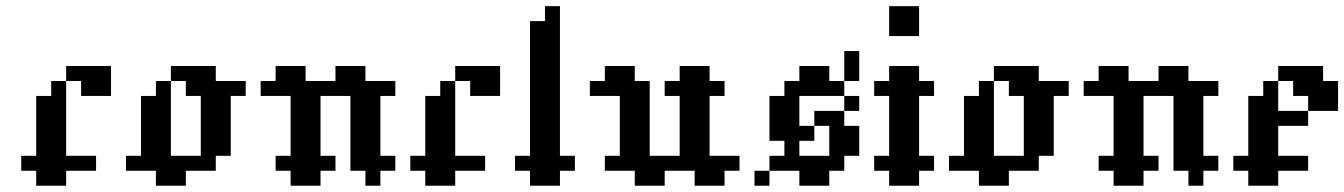

<svg xmlns="http://www.w3.org/2000/svg" viewBox="-20 -591 4278 611"><path d="M95.2 -95.2H142.9V-47.6H95.2ZM47.6 -95.2H95.2V-47.6H47.6ZM142.9 -95.2H190.5V-47.6H142.9ZM95.2 -47.6H142.9V0H95.2ZM142.9 -47.6H190.5V0H142.9ZM95.2 -142.9H142.9V-95.2H95.2ZM142.9 -142.9H190.5V-95.2H142.9ZM142.9 -190.5H190.5V-142.9H142.9ZM142.9 -238.1H190.5V-190.5H142.9ZM95.2 -238.1H142.9V-190.5H95.2ZM95.2 -190.5H142.9V-142.9H95.2ZM142.9 -285.7H190.5V-238.1H142.9ZM285.7 -333.3H333.3V-285.7H285.7ZM238.1 -333.3H285.7V-285.7H238.1ZM190.5 -95.2H238.1V-47.6H190.5ZM190.5 -381H238.1V-333.3H190.5ZM238.1 -381H285.7V-333.3H238.1ZM285.7 -381H333.3V-333.3H285.7ZM142.9 -333.3H190.5V-285.7H142.9ZM95.2 -285.7H142.9V-238.1H95.2ZM238.1 -95.2H285.7V-47.6H238.1Z M381 -95.2H428.6V-47.6H381ZM428.6 -95.2H476.2V-47.6H428.6ZM476.2 -95.2H523.8V-47.6H476.2ZM523.8 -95.2H571.4V-47.6H523.8ZM476.2 -47.6H523.8V0H476.2ZM619 -95.2H666.7V-47.6H619ZM666.7 -142.9H714.3V-95.2H666.7ZM619 -142.9H666.7V-95.2H619ZM619 -190.5H666.7V-142.9H619ZM619 -238.1H666.7V-190.5H619ZM666.7 -238.1H714.3V-190.5H666.7ZM666.7 -190.5H714.3V-142.9H666.7ZM428.6 -142.9H476.2V-95.2H428.6ZM476.2 -142.9H523.8V-95.2H476.2ZM476.2 -190.5H523.8V-142.9H476.2ZM428.6 -190.5H476.2V-142.9H428.6ZM428.6 -238.1H476.2V-190.5H428.6ZM666.7 -285.7H714.3V-238.1H666.7ZM619 -285.7H666.7V-238.1H619ZM476.2 -285.7H523.8V-238.1H476.2ZM428.6 -285.7H476.2V-238.1H428.6ZM714.3 -333.3H761.9V-285.7H714.3ZM666.7 -333.3H714.3V-285.7H666.7ZM619 -333.3H666.7V-285.7H619ZM571.4 -333.3H619V-285.7H571.4ZM523.8 -381H571.4V-333.3H523.8ZM571.4 -381H619V-333.3H571.4ZM619 -381H666.7V-333.3H619ZM476.2 -238.1H523.8V-190.5H476.2ZM476.2 -333.3H523.8V-285.7H476.2ZM523.8 -47.6H571.4V0H523.8ZM571.4 -95.2H619V-47.6H571.4Z M857.1 -95.2H904.8V-47.6H857.1ZM904.8 -95.2H952.4V-47.6H904.8ZM952.4 -95.2H1000V-47.6H952.4ZM1000 -95.2H1047.6V-47.6H1000ZM904.8 -47.6H952.4V0H904.8ZM952.4 -47.6H1000V0H952.4ZM1095.2 -95.2H1142.9V-47.6H1095.2ZM1142.9 -95.2H1190.5V-47.6H1142.9ZM1190.5 -95.2H1238.1V-47.6H1190.5ZM1142.9 -47.6H1190.5V0H1142.9ZM1142.9 -142.9H1190.5V-95.2H1142.9ZM1095.2 -142.9H1142.9V-95.2H1095.2ZM1095.2 -190.5H1142.9V-142.9H1095.2ZM1095.2 -238.1H1142.9V-190.5H1095.2ZM1142.9 -238.1H1190.5V-190.5H1142.9ZM1142.9 -190.5H1190.5V-142.9H1142.9ZM904.8 -142.9H952.4V-95.2H904.8ZM952.4 -142.9H1000V-95.2H952.4ZM952.4 -190.5H1000V-142.9H952.4ZM904.8 -190.5H952.4V-142.9H904.8ZM904.8 -238.1H952.4V-190.5H904.8ZM952.4 -238.1H1000V-190.5H952.4ZM1142.9 -285.7H1190.5V-238.1H1142.9ZM1095.2 -285.7H1142.9V-238.1H1095.2ZM952.4 -285.7H1000V-238.1H952.4ZM904.8 -333.3H952.4V-285.7H904.8ZM904.8 -285.7H952.4V-238.1H904.8ZM1190.5 -333.3H1238.1V-285.7H1190.5ZM1142.9 -333.3H1190.5V-285.7H1142.9ZM1095.2 -333.3H1142.9V-285.7H1095.2ZM952.4 -333.3H1000V-285.7H952.4ZM1000 -333.3H1047.6V-285.7H1000ZM1047.6 -333.3H1095.2V-285.7H1047.6ZM857.1 -333.3H904.8V-285.7H857.1ZM809.5 -333.3H857.1V-285.7H809.5ZM857.1 -381H904.8V-333.3H857.1ZM904.8 -381H952.4V-333.3H904.8ZM1047.6 -381H1095.2V-333.3H1047.6ZM1095.2 -381H1142.9V-333.3H1095.2Z M1333.3 -95.2H1381V-47.6H1333.3ZM1285.7 -95.2H1333.3V-47.6H1285.7ZM1381 -95.2H1428.6V-47.6H1381ZM1333.3 -47.6H1381V0H1333.3ZM1381 -47.6H1428.6V0H1381ZM1333.3 -142.9H1381V-95.2H1333.3ZM1381 -142.9H1428.6V-95.2H1381ZM1381 -190.5H1428.6V-142.9H1381ZM1381 -238.1H1428.6V-190.5H1381ZM1333.3 -238.1H1381V-190.5H1333.3ZM1333.3 -190.5H1381V-142.9H1333.3ZM1381 -285.7H1428.6V-238.1H1381ZM1523.8 -333.3H1571.4V-285.7H1523.8ZM1476.2 -333.3H1523.8V-285.7H1476.2ZM1428.6 -95.2H1476.2V-47.6H1428.6ZM1428.6 -381H1476.2V-333.3H1428.6ZM1476.2 -381H1523.8V-333.3H1476.2ZM1523.8 -381H1571.4V-333.3H1523.8ZM1381 -333.3H1428.6V-285.7H1381ZM1333.3 -285.7H1381V-238.1H1333.3ZM1476.2 -95.2H1523.8V-47.6H1476.2Z M1666.7 -47.6H1714.3V0H1666.7ZM1714.3 -47.6H1761.9V0H1714.3ZM1619 -95.2H1666.7V-47.6H1619ZM1666.7 -95.2H1714.3V-47.6H1666.7ZM1714.3 -95.2H1761.9V-47.6H1714.3ZM1761.9 -95.2H1809.5V-47.6H1761.9ZM1666.7 -142.9H1714.3V-95.2H1666.7ZM1714.3 -142.9H1761.9V-95.2H1714.3ZM1714.3 -190.5H1761.9V-142.9H1714.3ZM1714.3 -238.1H1761.9V-190.5H1714.3ZM1666.7 -238.1H1714.3V-190.5H1666.7ZM1666.7 -285.7H1714.3V-238.1H1666.7ZM1666.7 -333.3H1714.3V-285.7H1666.7ZM1666.7 -190.5H1714.3V-142.9H1666.7ZM1714.3 -285.7H1761.9V-238.1H1714.3ZM1714.3 -333.3H1761.9V-285.7H1714.3ZM1714.3 -381H1761.9V-333.3H1714.3ZM1714.3 -523.8H1761.9V-476.2H1714.3ZM1714.3 -476.2H1761.9V-428.6H1714.3ZM1714.3 -428.6H1761.9V-381H1714.3ZM1666.7 -381H1714.3V-333.3H1666.7ZM1666.7 -428.6H1714.3V-381H1666.7ZM1666.7 -476.2H1714.3V-428.6H1666.7ZM1666.7 -523.8H1714.3V-476.2H1666.7ZM1714.3 -571.4H1761.9V-523.8H1714.3Z M1857.1 -333.3H1904.8V-285.7H1857.1ZM1904.8 -333.3H1952.4V-285.7H1904.8ZM1952.4 -333.3H2000V-285.7H1952.4ZM2000 -333.3H2047.6V-285.7H2000ZM1904.8 -381H1952.4V-333.3H1904.8ZM1952.4 -381H2000V-333.3H1952.4ZM2095.2 -333.3H2142.9V-285.7H2095.2ZM2142.9 -333.3H2190.5V-285.7H2142.9ZM2190.5 -333.3H2238.1V-285.7H2190.5ZM2238.1 -333.3H2285.7V-285.7H2238.1ZM2142.9 -381H2190.5V-333.3H2142.9ZM2190.5 -381H2238.1V-333.3H2190.5ZM2000 -285.7H2047.6V-238.1H2000ZM1952.4 -285.7H2000V-238.1H1952.4ZM1952.4 -238.1H2000V-190.5H1952.4ZM1952.4 -190.5H2000V-142.9H1952.4ZM2000 -190.5H2047.6V-142.9H2000ZM2000 -142.9H2047.6V-95.2H2000ZM2000 -238.1H2047.6V-190.5H2000ZM1952.4 -142.9H2000V-95.2H1952.4ZM2142.9 -285.7H2190.5V-238.1H2142.9ZM2190.5 -285.7H2238.1V-238.1H2190.5ZM2190.5 -238.1H2238.1V-190.5H2190.5ZM2190.5 -190.5H2238.1V-142.9H2190.5ZM2190.5 -142.9H2238.1V-95.2H2190.5ZM2142.9 -190.5H2190.5V-142.9H2142.9ZM2142.9 -238.1H2190.5V-190.5H2142.9ZM2142.9 -142.9H2190.5V-95.2H2142.9ZM1904.8 -95.2H1952.4V-47.6H1904.8ZM1952.4 -95.2H2000V-47.6H1952.4ZM2000 -95.2H2047.6V-47.6H2000ZM2047.6 -95.2H2095.2V-47.6H2047.6ZM2095.2 -95.2H2142.9V-47.6H2095.2ZM2142.9 -95.2H2190.5V-47.6H2142.9ZM2190.5 -95.2H2238.1V-47.6H2190.5ZM2238.1 -95.2H2285.7V-47.6H2238.1ZM2000 -47.6H2047.6V0H2000ZM2047.6 -47.6H2095.2V0H2047.6ZM2285.7 -95.2H2333.3V-47.6H2285.7ZM2238.1 -47.6H2285.7V0H2238.1ZM2190.5 -47.6H2238.1V0H2190.5Z M2523.8 -381H2571.4V-333.3H2523.8ZM2571.4 -381H2619V-333.3H2571.4ZM2476.2 -333.3H2523.8V-285.7H2476.2ZM2523.8 -333.3H2571.4V-285.7H2523.8ZM2571.4 -333.3H2619V-285.7H2571.4ZM2619 -333.3H2666.7V-285.7H2619ZM2666.7 -381H2714.3V-333.3H2666.7ZM2428.6 -285.7H2476.2V-238.1H2428.6ZM2428.6 -238.1H2476.2V-190.5H2428.6ZM2666.7 -428.6H2714.3V-381H2666.7ZM2666.7 -285.7H2714.3V-238.1H2666.7ZM2476.2 -285.7H2523.8V-238.1H2476.2ZM2476.2 -238.1H2523.8V-190.5H2476.2ZM2428.6 -190.5H2476.2V-142.9H2428.6ZM2476.2 -190.5H2523.8V-142.9H2476.2ZM2523.8 -190.5H2571.4V-142.9H2523.8ZM2571.4 -238.1H2619V-190.5H2571.4ZM2619 -238.1H2666.7V-190.5H2619ZM2476.2 -142.9H2523.8V-95.2H2476.2ZM2428.6 -95.2H2476.2V-47.6H2428.6ZM2476.2 -95.2H2523.8V-47.6H2476.2ZM2523.8 -95.2H2571.4V-47.6H2523.8ZM2571.4 -95.2H2619V-47.6H2571.4ZM2619 -95.2H2666.7V-47.6H2619ZM2523.8 -47.6H2571.4V0H2523.8ZM2571.4 -47.6H2619V0H2571.4ZM2381 -47.6H2428.6V0H2381ZM2619 -190.5H2666.7V-142.9H2619ZM2619 -142.9H2666.7V-95.2H2619ZM2666.7 -190.5H2714.3V-142.9H2666.7ZM2666.7 -142.9H2714.3V-95.2H2666.7Z M2761.9 -95.2H2809.5V-47.6H2761.9ZM2809.5 -95.2H2857.1V-47.6H2809.5ZM2857.1 -95.2H2904.8V-47.6H2857.1ZM2904.8 -95.2H2952.4V-47.6H2904.8ZM2809.5 -47.6H2857.1V0H2809.5ZM2857.1 -47.6H2904.8V0H2857.1ZM2857.1 -142.9H2904.8V-95.2H2857.1ZM2809.5 -142.9H2857.1V-95.2H2809.5ZM2809.5 -190.5H2857.1V-142.9H2809.5ZM2809.5 -238.1H2857.1V-190.5H2809.5ZM2857.1 -238.1H2904.8V-190.5H2857.1ZM2857.1 -285.7H2904.8V-238.1H2857.1ZM2857.1 -190.5H2904.8V-142.9H2857.1ZM2809.5 -285.7H2857.1V-238.1H2809.5ZM2809.5 -333.3H2857.1V-285.7H2809.5ZM2857.1 -333.3H2904.8V-285.7H2857.1ZM2857.1 -381H2904.8V-333.3H2857.1ZM2809.5 -381H2857.1V-333.3H2809.5ZM2761.9 -333.3H2809.5V-285.7H2761.9ZM2904.8 -333.3H2952.4V-285.7H2904.8ZM2857.1 -523.8H2904.8V-476.2H2857.1ZM2809.5 -523.8H2857.1V-476.2H2809.5ZM2809.5 -571.4H2857.1V-523.8H2809.5ZM2857.1 -571.4H2904.8V-523.8H2857.1Z M3000 -95.2H3047.6V-47.6H3000ZM3047.6 -95.2H3095.2V-47.6H3047.6ZM3095.2 -95.2H3142.9V-47.6H3095.2ZM3142.9 -95.2H3190.5V-47.6H3142.9ZM3095.2 -47.6H3142.9V0H3095.2ZM3238.1 -95.2H3285.7V-47.6H3238.1ZM3285.7 -142.9H3333.3V-95.2H3285.7ZM3238.1 -142.9H3285.7V-95.2H3238.1ZM3238.1 -190.5H3285.7V-142.9H3238.1ZM3238.1 -238.1H3285.7V-190.5H3238.1ZM3285.7 -238.1H3333.3V-190.5H3285.7ZM3285.7 -190.5H3333.3V-142.9H3285.7ZM3047.6 -142.9H3095.2V-95.2H3047.6ZM3095.2 -142.9H3142.9V-95.2H3095.2ZM3095.2 -190.5H3142.9V-142.9H3095.2ZM3047.6 -190.5H3095.2V-142.9H3047.6ZM3047.6 -238.1H3095.2V-190.5H3047.6ZM3285.7 -285.7H3333.3V-238.1H3285.7ZM3238.1 -285.7H3285.7V-238.1H3238.1ZM3095.2 -285.7H3142.9V-238.1H3095.2ZM3047.6 -285.7H3095.2V-238.1H3047.6ZM3333.3 -333.3H3381V-285.7H3333.3ZM3285.7 -333.3H3333.3V-285.7H3285.7ZM3238.1 -333.3H3285.7V-285.7H3238.1ZM3190.5 -333.3H3238.1V-285.7H3190.5ZM3142.9 -381H3190.5V-333.3H3142.9ZM3190.5 -381H3238.1V-333.3H3190.5ZM3238.1 -381H3285.7V-333.3H3238.1ZM3095.2 -238.1H3142.9V-190.5H3095.2ZM3095.2 -333.3H3142.9V-285.7H3095.2ZM3142.9 -47.6H3190.5V0H3142.9ZM3190.5 -95.2H3238.1V-47.6H3190.5Z M3476.2 -95.2H3523.8V-47.6H3476.2ZM3523.8 -95.2H3571.4V-47.6H3523.8ZM3571.4 -95.2H3619V-47.6H3571.4ZM3619 -95.2H3666.7V-47.6H3619ZM3523.8 -47.6H3571.4V0H3523.8ZM3571.4 -47.6H3619V0H3571.4ZM3714.3 -95.2H3761.9V-47.6H3714.3ZM3761.9 -95.2H3809.5V-47.6H3761.9ZM3809.5 -95.2H3857.1V-47.6H3809.5ZM3761.9 -47.6H3809.5V0H3761.9ZM3761.9 -142.9H3809.5V-95.2H3761.9ZM3714.3 -142.9H3761.9V-95.2H3714.3ZM3714.3 -190.5H3761.9V-142.9H3714.3ZM3714.3 -238.1H3761.9V-190.5H3714.3ZM3761.9 -238.1H3809.5V-190.5H3761.9ZM3761.9 -190.5H3809.5V-142.9H3761.9ZM3523.8 -142.9H3571.4V-95.2H3523.8ZM3571.4 -142.9H3619V-95.2H3571.4ZM3571.4 -190.5H3619V-142.9H3571.4ZM3523.8 -190.5H3571.4V-142.9H3523.8ZM3523.8 -238.1H3571.4V-190.5H3523.8ZM3571.4 -238.1H3619V-190.5H3571.4ZM3761.9 -285.7H3809.5V-238.1H3761.9ZM3714.3 -285.7H3761.9V-238.1H3714.3ZM3571.4 -285.7H3619V-238.1H3571.4ZM3523.8 -333.3H3571.4V-285.7H3523.8ZM3523.8 -285.7H3571.4V-238.1H3523.8ZM3809.5 -333.3H3857.1V-285.7H3809.5ZM3761.9 -333.3H3809.5V-285.7H3761.9ZM3714.3 -333.3H3761.9V-285.7H3714.3ZM3571.4 -333.3H3619V-285.7H3571.4ZM3619 -333.3H3666.7V-285.7H3619ZM3666.7 -333.3H3714.3V-285.7H3666.7ZM3476.2 -333.3H3523.8V-285.7H3476.2ZM3428.6 -333.3H3476.2V-285.7H3428.6ZM3476.2 -381H3523.8V-333.3H3476.2ZM3523.8 -381H3571.4V-333.3H3523.8ZM3666.7 -381H3714.3V-333.3H3666.7ZM3714.3 -381H3761.9V-333.3H3714.3Z M3952.4 -95.2H4000V-47.6H3952.4ZM3904.8 -95.2H3952.4V-47.6H3904.8ZM4000 -95.2H4047.6V-47.6H4000ZM3952.4 -47.6H4000V0H3952.4ZM4000 -47.6H4047.6V0H4000ZM3952.4 -190.5H4000V-142.9H3952.4ZM4000 -190.5H4047.6V-142.9H4000ZM4000 -238.1H4047.6V-190.5H4000ZM4000 -285.7H4047.6V-238.1H4000ZM3952.4 -285.7H4000V-238.1H3952.4ZM3952.4 -238.1H4000V-190.5H3952.4ZM4000 -333.3H4047.6V-285.7H4000ZM4047.6 -381H4095.2V-333.3H4047.6ZM4142.9 -381H4190.5V-333.3H4142.9ZM4095.2 -381H4142.9V-333.3H4095.2ZM4142.9 -333.3H4190.5V-285.7H4142.9ZM4047.6 -95.2H4095.2V-47.6H4047.6ZM4095.2 -333.3H4142.9V-285.7H4095.2ZM4190.5 -333.3H4238.1V-285.7H4190.5ZM4190.5 -285.7H4238.1V-238.1H4190.5ZM4142.9 -285.7H4190.5V-238.1H4142.9ZM4095.2 -238.1H4142.9V-190.5H4095.2ZM4047.6 -238.1H4095.2V-190.5H4047.6ZM3952.4 -142.9H4000V-95.2H3952.4ZM4000 -142.9H4047.6V-95.2H4000ZM4095.2 -95.2H4142.9V-47.6H4095.2Z"/></svg>

Font: Jacquard 12
Style: Regular
Weight: 400
Designer: Sarah Cadigan-Fried
Version: Version 1.000; ttfautohint (v1.8.4.7-5d5b)